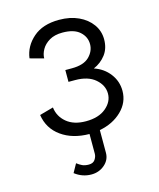

<svg xmlns="http://www.w3.org/2000/svg" viewBox="-107 -592 705 852"><g transform="rotate(-15 246.0 -166.0)"><path d="M153.8 118.2Q165.5 127.4 177.7 133.1Q189.9 138.7 207.5 138.7Q227.5 138.7 236.3 125.5Q245.1 112.3 245.1 99.1V8.3Q168 7.8 116.5 -29.1Q64.9 -65.9 55.2 -129.9L118.7 -147.5Q123.5 -105.5 156.5 -77.9Q189.5 -50.3 245.1 -50.3Q303.7 -50.3 337.2 -78.4Q370.6 -106.4 370.6 -144Q370.6 -182.1 337.6 -210.7Q304.7 -239.3 245.1 -239.3H214.8V-293.5H245.1Q299.3 -293.5 325 -318.8Q350.6 -344.2 350.6 -376.5Q350.6 -410.2 324.2 -433.8Q297.9 -457.5 245.1 -457.5Q209 -457.5 185.1 -443.4Q161.1 -429.2 149.4 -408.4Q137.7 -387.7 137.7 -367.7L74.7 -384.8Q82 -439.5 126 -477.8Q169.9 -516.1 245.1 -516.1Q295.9 -516.1 334.2 -498.3Q372.6 -480.5 394.5 -450Q416.5 -419.4 416.5 -380.9Q416.5 -339.4 394.8 -310.8Q373 -282.2 338.9 -267.6Q382.8 -252.9 409.4 -218Q436 -183.1 436 -139.2Q436 -85.9 396 -47.1Q356 -8.3 293.9 3.4V107.4Q293.9 140.1 268.3 162.1Q242.7 184.1 207.5 184.1Q166 184.1 131.8 157.7Z"/></g></svg>

Font: Giphurs Light
Style: Regular
Weight: 300
Version: Version 0.920; ttfautohint (v1.8.4.7-5d5b)